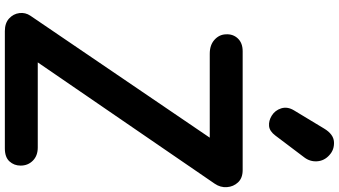

<svg xmlns="http://www.w3.org/2000/svg" viewBox="-330 -1100 1430 811"><g transform="rotate(90 385.5 -695.0)"><path d="M112 0Q78 0 58.5 -18Q39 -36 35.8 -61.2Q32.5 -86.5 47 -108L562 -865.5H207.5Q170.5 -865.5 148.5 -885.5Q126.5 -905.5 125.5 -933Q123.5 -963.5 142.8 -984Q162 -1004.5 197 -1004.5H699Q732.5 -1004.5 750.8 -985Q769 -965.5 771 -938Q773 -910.5 756.5 -886.5L244 -139H603.5Q638.5 -139 659.2 -118.2Q680 -97.5 680 -66.5Q680 -39 662.2 -19.5Q644.5 0 607.5 0ZM469.5 -1127Q446.5 -1141 438.2 -1167.2Q430 -1193.5 446.5 -1221L523.5 -1348.5Q547.5 -1388.5 580.2 -1390.2Q613 -1392 636 -1370.5Q659.5 -1349.5 661.8 -1319.5Q664 -1289.5 645.5 -1265L553 -1142.5Q534.5 -1118 512.8 -1116Q491 -1114 469.5 -1127Z"/></g></svg>

Font: Edu NSW ACT Cursive
Style: Regular
Weight: 400
Designer: Tina and Corey Anderson, Eben Sorkin, Mirko Velimirovic
Foundry: Sorkin Type Co.
Version: Version 2.000